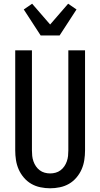

<svg xmlns="http://www.w3.org/2000/svg" viewBox="-20 -1006 540 1034"><path d="M250 8Q224 8 197.5 2.5Q171 -3 148.5 -16Q126 -29 108.5 -49.5Q91 -70 80.5 -94Q70 -118 66 -144Q62 -170 62 -196V-735H152V-196Q152 -181 153.5 -166.5Q155 -152 160 -137.5Q165 -123 173.5 -110.5Q182 -98 194 -89Q206 -80 220.5 -76Q235 -72 250 -72Q265 -72 279.5 -76Q294 -80 306 -89Q318 -98 326.5 -110.5Q335 -123 340 -137.5Q345 -152 346.5 -166.5Q348 -181 348 -196V-735H438V-196Q438 -170 434 -144Q430 -118 419.5 -94Q409 -70 391.5 -49.5Q374 -29 351.5 -16Q329 -3 302.5 2.5Q276 8 250 8ZM199 -815 108 -955 153 -986 250 -874 347 -986 392 -955 301 -815Z"/></svg>

Font: Iosevka Curly Medium
Style: Regular
Weight: 500
Monospace: yes
Designer: Belleve Invis
Foundry: Belleve Invis
Version: Version 22.1.2; ttfautohint (v1.8.4)